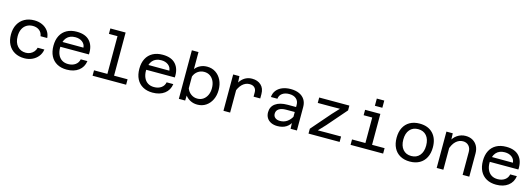

<svg xmlns="http://www.w3.org/2000/svg" viewBox="9 -1774 7781 2807"><g transform="rotate(15 3900.0 -370.5)"><path d="M340.5 12Q255.5 12 193 -23.2Q130.5 -58.5 96.8 -123Q63 -187.5 63 -275Q63 -363.5 98 -428Q133 -492.5 195.8 -527.2Q258.5 -562 342.5 -562Q409.5 -562 463.2 -537.2Q517 -512.5 550.5 -467.8Q584 -423 589 -361H488Q479.5 -417 440.2 -447.2Q401 -477.5 342.5 -477.5Q289 -477.5 248.8 -453Q208.5 -428.5 186.5 -383.5Q164.5 -338.5 164.5 -275Q164.5 -180 213 -125.8Q261.5 -71.5 340.5 -71.5Q376.5 -71.5 407.5 -85.8Q438.5 -100 460.8 -126.2Q483 -152.5 491 -187.5H592.5Q583 -126 547.2 -81.5Q511.5 -37 458 -12.5Q404.5 12 340.5 12Z M981 12Q896 12 834 -22.5Q772 -57 739 -121.5Q706 -186 706 -276Q706 -366 739.5 -430Q773 -494 835.5 -528Q898 -562 985 -562Q1118 -562 1183 -488.5Q1248 -415 1240 -287H786L787 -363L1137 -362Q1133 -415 1091 -447Q1049 -479 985 -479Q899 -479 853 -425Q807 -371 807 -272Q807 -213 827.5 -167.5Q848 -122 887 -97Q926 -72 981 -72Q1046 -72 1089.5 -103Q1133 -134 1143 -187H1244Q1231 -94 1161 -41Q1091 12 981 12Z M1574.5 0V-735H1675.5V0ZM1372 0V-82H1880V0ZM1444.5 -653V-735H1625V-653Z M2281 12Q2196 12 2134 -22.5Q2072 -57 2039 -121.5Q2006 -186 2006 -276Q2006 -366 2039.5 -430Q2073 -494 2135.5 -528Q2198 -562 2285 -562Q2418 -562 2483 -488.5Q2548 -415 2540 -287H2086L2087 -363L2437 -362Q2433 -415 2391 -447Q2349 -479 2285 -479Q2199 -479 2153 -425Q2107 -371 2107 -272Q2107 -213 2127.5 -167.5Q2148 -122 2187 -97Q2226 -72 2281 -72Q2346 -72 2389.5 -103Q2433 -134 2443 -187H2544Q2531 -94 2461 -41Q2391 12 2281 12Z M2958 -562Q3031.5 -562 3087.2 -525.2Q3143 -488.5 3174.8 -423.8Q3206.5 -359 3206.5 -275Q3206.5 -192 3174.8 -127Q3143 -62 3087.2 -25Q3031.5 12 2958 12Q2900.5 12 2853 -12.2Q2805.5 -36.5 2776.5 -76.5L2773.5 0H2678V-735H2778.5V-477Q2808 -516.5 2854.8 -539.2Q2901.5 -562 2958 -562ZM2936 -73Q2987 -73 3024.8 -99Q3062.5 -125 3083.8 -170.5Q3105 -216 3105 -275Q3105 -335 3083.8 -380.5Q3062.5 -426 3024.8 -451.5Q2987 -477 2936 -477Q2883 -477 2840.8 -447.5Q2798.5 -418 2778.5 -365V-186Q2798.5 -134 2840.8 -103.5Q2883 -73 2936 -73Z M3725 -313.5V-379.5Q3725 -423 3698.8 -449.5Q3672.5 -476 3623.5 -476Q3561.5 -476 3512.8 -429.5Q3464 -383 3435 -288L3420.5 -390Q3442.5 -446.5 3474.2 -484.8Q3506 -523 3547.5 -542.5Q3589 -562 3639 -562Q3722 -562 3774 -514.2Q3826 -466.5 3826 -379.5V-313.5ZM3353 0V-550H3447.5L3454 -425V0Z M4369 0 4364.5 -125V-360Q4364.5 -418.5 4326 -452.2Q4287.5 -486 4220.5 -486Q4156 -486 4115 -456.2Q4074 -426.5 4069.5 -374.5H3971Q3975.5 -433.5 4008.5 -475.2Q4041.5 -517 4096.8 -539.5Q4152 -562 4223.5 -562Q4297.5 -562 4351.8 -537.5Q4406 -513 4435.5 -466.8Q4465 -420.5 4465 -355V0ZM4170 12Q4116 12 4074.8 -7.5Q4033.5 -27 4010.8 -63.2Q3988 -99.5 3988 -148.5Q3988 -233.5 4053.5 -280.8Q4119 -328 4236.5 -328H4378V-253L4232.5 -252.5Q4164.5 -252.5 4126 -226.8Q4087.5 -201 4087.5 -153.5Q4087.5 -115 4115.2 -92.8Q4143 -70.5 4189.5 -70.5Q4249.5 -70.5 4296 -103.2Q4342.5 -136 4371.5 -193L4383 -119Q4356.5 -55.5 4302.5 -21.8Q4248.5 12 4170 12Z M4640.5 0V-73.5L4893.5 -365L4990.5 -469L4846.5 -468H4655V-550H5111.5V-477.5L4858 -185.5L4759.5 -81L4904 -82H5111.5V0Z M5479.5 0V-550H5580.5V0ZM5277 0V-82H5770V0ZM5349.5 -468V-550H5530V-468ZM5472.5 -644V-753H5585.5V-644Z M6174.5 12Q6089 12 6027.4 -22.8Q5965.8 -57.5 5932.9 -122Q5900 -186.5 5900 -275Q5900 -364.5 5932.9 -428.5Q5965.8 -492.5 6027.4 -527.2Q6089 -562 6174.6 -562Q6303 -562 6376 -485.5Q6449 -409 6449 -274.9Q6449 -186.5 6416 -122Q6383 -57.5 6321.5 -22.8Q6260 12 6174.5 12ZM6174.5 -72Q6255 -72 6301.3 -126.6Q6347.5 -181.1 6347.5 -275.1Q6347.5 -370 6301.3 -424Q6255 -478 6174.5 -478Q6093.6 -478 6047.6 -423.9Q6001.5 -369.8 6001.5 -275Q6001.5 -181 6047.6 -126.5Q6093.6 -72 6174.5 -72Z M6973 0V-346.5Q6973 -405 6940 -440.5Q6907 -476 6853.5 -476Q6793 -476 6745.2 -431.5Q6697.5 -387 6670 -293L6653.5 -406Q6685 -483.5 6743.2 -522.8Q6801.5 -562 6870.5 -562Q6933 -562 6978.5 -535.5Q7024 -509 7049 -461.8Q7074 -414.5 7074 -351V0ZM6580.5 0V-550H6676.5L6681.5 -426V0Z M7481 12Q7396 12 7334 -22.5Q7272 -57 7239 -121.5Q7206 -186 7206 -276Q7206 -366 7239.5 -430Q7273 -494 7335.5 -528Q7398 -562 7485 -562Q7618 -562 7683 -488.5Q7748 -415 7740 -287H7286L7287 -363L7637 -362Q7633 -415 7591 -447Q7549 -479 7485 -479Q7399 -479 7353 -425Q7307 -371 7307 -272Q7307 -213 7327.5 -167.5Q7348 -122 7387 -97Q7426 -72 7481 -72Q7546 -72 7589.5 -103Q7633 -134 7643 -187H7744Q7731 -94 7661 -41Q7591 12 7481 12Z"/></g></svg>

Font: Azeret Mono Thin
Style: Regular
Weight: 100
Designer: Martin Vácha
Foundry: Displaay
Version: Version 1.002